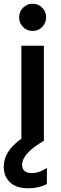

<svg xmlns="http://www.w3.org/2000/svg" viewBox="-44 -751 324 1024"><path d="M202 -659Q202 -628 181 -607Q160 -586 130 -586Q100 -586 79 -607Q58 -628 58 -659Q58 -689 79 -710Q100 -731 130 -731Q160 -731 181 -710Q202 -689 202 -659ZM206 230Q165 253 108 253Q42 253 9 221Q-24 189 -24 139Q-24 54 70 -11V-507H190V0Q74 67 74 128Q74 172 126 172Q165 172 206 145Z"/></svg>

Font: Hind Madurai SemiBold
Style: Regular
Weight: 600
Designer: Jyotish Sonowal
Foundry: Indian Type Foundry
Version: Version 1.001;PS 1.0;hotconv 1.0.86;makeotf.lib2.5.63406; tt